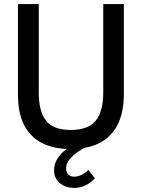

<svg xmlns="http://www.w3.org/2000/svg" viewBox="-20 -717 696 941"><path d="M245 118Q245 86 262.5 59Q280 32 307 13Q190 8 129 -59Q68 -126 68 -252V-697H170V-264Q170 -170 206 -125Q242 -80 327 -80Q412 -80 449 -125.5Q486 -171 486 -264V-697H587V-257Q587 -142 538 -75.5Q489 -9 393 8Q357 27 330.5 53Q304 79 304 109Q304 128 315 138.5Q326 149 344 149Q360 149 378.5 140.5Q397 132 413 116L445 157Q401 204 343 204Q302 204 273.5 180.5Q245 157 245 118Z"/></svg>

Font: Hanken Grotesk Medium
Style: Regular
Weight: 500
Designer: Alfredo Marco Pradil
Foundry: Hanken Design Co.
Version: Version 3.014